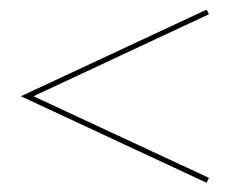

<svg xmlns="http://www.w3.org/2000/svg" viewBox="-20 -418 525 406"><path d="M416.9 -31.5 24.2 -214.5 416.9 -397.6 421.8 -387.9 50.8 -214.5 421.8 -41.9Z"/></svg>

Font: Playfair 144pt SemiCondensed ExtraBold
Style: Regular
Weight: 800
Width: 4
Designer: Claus Eggers Sørensen
Foundry: Claus Eggers Sørensen
Version: Version 2.203